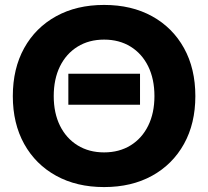

<svg xmlns="http://www.w3.org/2000/svg" viewBox="-20 -742 845 779"><path d="M257.3 -317.1V-442.8H548.1V-317.1ZM402.3 17Q290.9 17 207.6 -29Q124.2 -75 78.1 -158Q32 -241 32 -352Q32 -463.7 78.1 -546.9Q124.2 -630 207.6 -676Q290.9 -722 402.3 -722Q514 -722 597.2 -676Q680.4 -630 726.5 -546.9Q772.6 -463.7 772.6 -352Q772.6 -241 726.5 -158Q680.4 -75 597.2 -29Q514 17 402.3 17ZM402.3 -123.7Q463.8 -123.7 509.9 -152.2Q556 -180.7 581.3 -232.1Q606.6 -283.4 606.6 -352Q606.6 -421.3 581.3 -472.8Q556 -524.3 509.9 -552.8Q463.8 -581.3 402.3 -581.3Q341.1 -581.3 294.9 -552.8Q248.7 -524.3 223.3 -472.8Q198 -421.3 198 -352Q198 -283.4 223.3 -232.1Q248.7 -180.7 294.9 -152.2Q341.1 -123.7 402.3 -123.7Z"/></svg>

Font: TikTok Sans Light
Style: Regular
Weight: 300
Version: Version 4.000